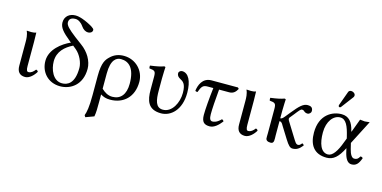

<svg xmlns="http://www.w3.org/2000/svg" viewBox="-85 -1168 3736 1876"><g transform="rotate(15 1783.0 -230.0)"><path d="M84 -322V-81C84 -21.5 111 11 167 11C210 11 253 -33 274 -70C271.4 -79.9 263.6 -84.8 253 -87C234 -63 214 -44 186 -44C171 -44 163 -58 163 -99V-343C163 -375 161 -437 161 -437C146 -431 130 -429 111 -429C99 -429 74 -430 68 -431L66 -429C83 -394 84 -350 84 -322Z M513 -430C428 -392 318 -310 318 -193C318 -82 396 10 520 10C626 10 737 -61 737 -224C737 -262 725 -303 702 -343C681 -378 651 -412 612 -440L541 -493C465 -552 433 -583 433 -614C433 -640 446 -665 497 -665C523 -665 553 -649 578 -613C598 -584 623 -569 648 -569C662 -569 692 -576 692 -605C692 -623 645 -646 615 -661C581 -677 533 -698 489 -698C429 -698 382 -662 382 -600C382 -548 416 -509 498 -442ZM542 -407 574 -381C625 -339 657 -264 657 -212C657 -49 582 -23 531 -23C438 -23 398 -130 398 -211C398 -310 465 -369 542 -407Z M921 207C929 167 929 119 929 61V-17C957 0 983 10 1026 10C1160 10 1258 -78 1258 -231C1258 -345 1168 -439 1048 -439C1001 -439 952 -426 910 -383C883 -356 850 -322 850 -184V10C850 134 839 186 826 220L837 238ZM1172 -189C1172 -82 1123 -23 1040 -23C995 -23 960 -45 929 -75V-228C929 -374 985 -401 1028 -401C1108 -401 1172 -347 1172 -189Z M1463 -321.3C1463 -371 1467 -435 1467 -435C1467 -439 1462 -442 1454 -442C1425.5 -431 1386 -422 1317 -413C1315 -407 1317 -391 1319 -385C1373.5 -379.9 1384 -374 1384 -317V-187C1384 -80 1407 10 1541 10C1639 10 1738 -75 1738 -249C1738 -369 1699 -442 1636 -442C1619 -442 1602 -429 1602 -412C1602 -389 1616 -375 1636 -364C1665 -348 1697 -333 1697 -237C1697 -139 1642 -29 1550 -29C1475 -29 1463 -102 1463 -203Z M1936 -429C1843 -429 1816 -344 1809 -291C1813 -285 1822 -283 1832 -283C1855 -344 1867 -361 1916 -361H1972C1959 -253 1950 -139 1950 -85C1950 -12 1978 10 2033 10C2077 10 2118 -27 2152 -71C2148.6 -80.7 2141.7 -85.9 2133 -89C2092 -47 2063 -43 2046 -43C2025 -43 2014 -63 2014 -108C2014 -163 2020 -251 2030 -361H2132C2173 -361 2196 -383 2214 -417L2203 -429Z M2307 -322V-81C2307 -21.5 2334 11 2390 11C2433 11 2476 -33 2497 -70C2494.4 -79.9 2486.6 -84.8 2476 -87C2457 -63 2437 -44 2409 -44C2394 -44 2386 -58 2386 -99V-343C2386 -375 2384 -437 2384 -437C2369 -431 2353 -429 2334 -429C2322 -429 2297 -430 2291 -431L2289 -429C2306 -394 2307 -350 2307 -322Z M2601 -317V-72C2601 -54 2599 -27 2601 -17C2605 0 2619 10 2651 10C2689 10 2680 -34 2680 -72V-216C2703 -216 2709 -200 2721 -180L2794 -63C2828.8 -7.2 2847 10 2871 10C2909 10 2937 -5 2970 -47C2967.2 -55.1 2961.8 -61.4 2951 -64C2936 -46 2928 -39 2914 -39C2892 -39 2883 -60 2853 -107L2781 -223C2773 -235 2762 -252 2762 -261C2762 -266 2762 -270 2765 -274L2800 -317C2838 -365 2850 -382 2865 -382C2871 -382 2880 -380 2887 -373C2896 -365 2907 -358 2924 -358C2943 -358 2960 -375 2960 -392C2960 -427 2939 -439 2908 -439C2863 -439 2829.1 -407.5 2760 -322L2722 -275C2703.1 -251.6 2694 -245 2680 -245V-321.3C2680 -371 2684 -435 2684 -435C2684 -439 2679 -442 2671 -442C2642.5 -431 2603 -422 2534 -413C2532 -407 2534 -391 2536 -385C2590.5 -379.9 2601 -374 2601 -317Z M3282 -682C3269 -682 3258 -676 3254 -665L3202 -522C3201 -519 3200 -515 3200 -512C3200 -505 3206 -499 3214 -499C3218 -499 3223 -503 3226 -507L3318 -629C3322 -634 3324 -642 3324 -647C3324 -667 3302 -682 3282 -682ZM3409 -191 3534 -434C3521 -434 3500 -429 3485 -429C3470 -429 3452 -434 3437 -434L3389.5 -306C3386.7 -298.5 3385.1 -294 3382.8 -304C3363 -391 3323.5 -439 3250 -439C3159 -439 3034 -380 3034 -196C3034 -72 3088 10 3216 10C3284 10 3330 -31 3380 -130L3389 -91C3405 -23 3431 10 3468 10C3512 10 3537 -14 3559 -77C3553 -84 3546 -88 3534 -88C3517 -58 3504 -51 3479 -51C3456 -51 3436 -80 3423 -133ZM3359 -222 3343 -181C3309 -86 3267 -24 3221 -24C3147 -24 3118 -111 3118 -219C3118 -334 3178 -405 3245 -405C3305 -405 3331 -339 3354 -243Z"/></g></svg>

Font: Libertinus Serif
Style: Regular
Weight: 400
Designer: Philipp H. Poll
Foundry: Khaled Hosny
Version: Version 6.2